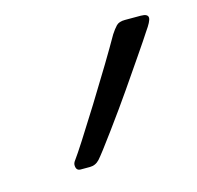

<svg xmlns="http://www.w3.org/2000/svg" viewBox="-50 -605 345 337"><g transform="rotate(-15 122.0 -436.5)"><path d="M231 -553.2Q244.1 -553.2 244.1 -545.9Q244.1 -539.6 232.9 -523.9Q225.1 -511.7 207.5 -486.1Q189.9 -460.4 171.6 -433.8Q153.3 -407.2 127.2 -371.6Q101.1 -335.9 93.8 -327.9Q86.4 -319.8 76.2 -319.8H59.1Q50.8 -319.8 50.8 -330.1Q50.8 -334 54.7 -338.9Q65.9 -354 109.4 -423.8Q152.8 -493.7 175.8 -534.2Q181.2 -542.5 186.3 -547.9Q191.4 -553.2 202.1 -553.2Z"/></g></svg>

Font: Liberation Serif
Style: Italic
Weight: 400
Italic angle: -16.333°
Designer: Steve Matteson
Foundry: Ascender Corporation
Version: Version 2.1.5